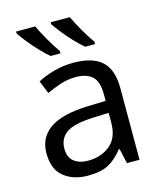

<svg xmlns="http://www.w3.org/2000/svg" viewBox="-115 -850 792 944"><g transform="rotate(-15 280.5 -378.0)"><path d="M288 -545Q386 -545 433 -502Q480 -459 480 -365V0H416L399 -76H395Q360 -32 321.5 -11Q283 10 215 10Q142 10 94 -28.5Q46 -67 46 -149Q46 -229 109 -272.5Q172 -316 303 -320L394 -323V-355Q394 -422 365 -448Q336 -474 283 -474Q241 -474 203 -461.5Q165 -449 132 -433L105 -499Q140 -518 188 -531.5Q236 -545 288 -545ZM314 -259Q214 -255 175.5 -227Q137 -199 137 -148Q137 -103 164.5 -82Q192 -61 235 -61Q303 -61 348 -98.5Q393 -136 393 -214V-262ZM330 -766Q346 -732 370.5 -689.5Q395 -647 416 -618V-606H366Q344 -624 317 -652.5Q290 -681 267 -710Q244 -739 233 -756V-766ZM154 -766Q170 -732 194.5 -689.5Q219 -647 240 -618V-606H190Q168 -624 141 -652.5Q114 -681 91 -710Q68 -739 57 -756V-766Z"/></g></svg>

Font: Go Noto Current
Style: Regular
Weight: 400
Designer: Monotype Design Team
Foundry: Monotype Imaging Inc.
Version: Version 2.007; ttfautohint (v1.8) -l 8 -r 50 -G 200 -x 14 -D